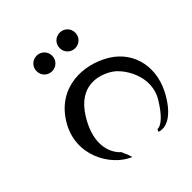

<svg xmlns="http://www.w3.org/2000/svg" viewBox="-204 -892 1029 1029"><g transform="rotate(-45 310.0 -377.5)"><path d="M297 -696C297 -663 271 -637 238 -637C205 -637 179 -663 179 -696C179 -729 205 -755 238 -755C271 -755 297 -729 297 -696ZM472 -696C472 -663 446 -637 413 -637C380 -637 354 -663 354 -696C354 -729 380 -755 413 -755C446 -755 472 -729 472 -696ZM208 -36 199 -55C197 -59 196 -63 195 -67C148 -108 110 -201 193 -337C284 -486 404 -445 460 -410C517 -376 603 -243 531 -126C459 -8 418 -19 418 -19L411 -5C411 -5 487 34 572 -107C658 -247 626 -398 504 -473C382 -547 200 -555 101 -393C1 -231 101 -56 217 -8Z"/></g></svg>

Font: Am-Hal
Style: Regular
Weight: 400
Designer: Multible Designers
Foundry: Kief Type Foundry
Version: Version 1.000;PS 001.000;hotconv 1.0.88;makeotf.lib2.5.64775